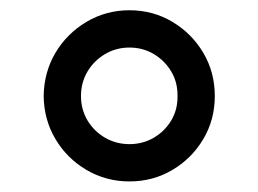

<svg xmlns="http://www.w3.org/2000/svg" viewBox="-20 -753 494 367"><path d="M227.5 -406.2Q182.6 -406.2 145.3 -428.2Q107.9 -450.2 85.9 -487.3Q64 -524.4 63.5 -569.3Q64 -614.7 85.9 -651.9Q107.9 -689 145.3 -711.2Q182.6 -733.4 227.5 -733.4Q272.5 -733.4 309.6 -711.2Q346.7 -689 368.7 -651.9Q390.6 -614.7 390.6 -569.3Q390.6 -524.4 368.7 -487.3Q346.7 -450.2 309.6 -428.2Q272.5 -406.2 227.5 -406.2ZM227.5 -477.5Q252.9 -477.5 273.9 -489.7Q294.9 -502 307.4 -522.9Q319.8 -543.9 319.3 -569.3Q319.8 -595.2 307.4 -616.2Q294.9 -637.2 273.9 -649.7Q252.9 -662.1 227.5 -662.1Q202.1 -662.1 180.9 -649.7Q159.7 -637.2 147.2 -616.2Q134.8 -595.2 134.8 -569.3Q134.8 -543.9 147.2 -522.9Q159.7 -502 180.9 -489.7Q202.1 -477.5 227.5 -477.5Z"/></svg>

Font: Inter V
Style: 
Weight: 400
Designer: Rasmus Andersson
Foundry: rsms
Version: Version 4.000;git-a3f224843